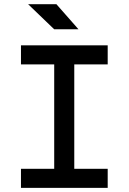

<svg xmlns="http://www.w3.org/2000/svg" viewBox="-20 -914 626 934"><path d="M243.7 0V-693.4H341.3V0ZM82 0V-92.8H503.9V0ZM82 -600.6V-693.4H503.9V-600.6ZM243.7 -771.5 116.7 -893.6H254.4L361.8 -771.5Z"/></svg>

Font: Cascadia Code PL
Style: Regular
Weight: 400
Monospace: yes
Designer: Aaron Bell
Foundry: Saja Typeworks
Version: Version 2102.003